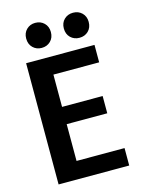

<svg xmlns="http://www.w3.org/2000/svg" viewBox="-132 -985 840 1074"><g transform="rotate(-15 288.0 -447.5)"><path d="M480 6H71V-696H467V-595H202V-408H437V-308H202V-95H480ZM250 -829Q250 -796 229.5 -776Q209 -756 178 -756Q148 -756 127.5 -776Q107 -796 107 -829Q107 -861 127.5 -881Q148 -901 178 -901Q209 -901 229.5 -881Q250 -861 250 -829ZM469 -829Q469 -796 448.5 -776Q428 -756 397 -756Q366 -756 345.5 -776Q325 -796 325 -829Q325 -861 345.5 -881Q366 -901 397 -901Q428 -901 448.5 -881Q469 -861 469 -829Z"/></g></svg>

Font: Repo
Style: DemiBold
Weight: 600
Designer: Stefan Peev
Foundry: Context Ltd
Version: Version 001.000